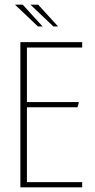

<svg xmlns="http://www.w3.org/2000/svg" viewBox="-20 -800 405 820"><path d="M67 -620H331V-597H95V-364H317L311 -342H95V-22H331V0H67ZM142 -687 44 -780H77L162 -687ZM208 -687 110 -780H143L228 -687Z"/></svg>

Font: Smooch Sans ExtraLight
Style: Regular
Weight: 200
Designer: Robert E. Leuschke
Foundry: Robert E. Leuschke
Version: Version 1.010; ttfautohint (v1.8.3)